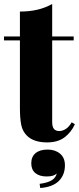

<svg xmlns="http://www.w3.org/2000/svg" viewBox="-22 -701 396 964"><path d="M240 -681V-518H348V-498H240V-89Q240 -64 249 -53.5Q258 -43 276 -43Q291 -43 307.5 -53Q324 -63 338 -87L354 -77Q335 -36 301.5 -11Q268 14 214 14Q181 14 155.5 5.5Q130 -3 113 -20Q91 -42 84.5 -74.5Q78 -107 78 -159V-498H-2V-518H78V-643Q125 -643 164.5 -652Q204 -661 240 -681ZM217 50Q255 50 279.5 70.5Q304 91 304 129Q304 177 273.5 207.5Q243 238 180 243L177 222Q216 217 237 204.5Q258 192 263 170Q256 177 244 181Q232 185 212 185Q176 185 155.5 168Q135 151 135 119Q135 86 156.5 68Q178 50 217 50Z"/></svg>

Font: Playfair Display ExtraBold
Style: Regular
Weight: 800
Designer: Claus Eggers Sørensen
Foundry: Claus Eggers Sørensen
Version: Version 1.203